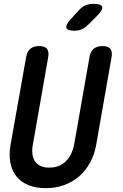

<svg xmlns="http://www.w3.org/2000/svg" viewBox="-20 -970 640 1000"><path d="M116 -672Q121 -702 138 -716Q155 -730 184 -730Q213 -730 224.5 -716Q236 -702 231 -672L151 -216Q146 -190 149 -168Q152 -146 162 -130.5Q172 -115 190.5 -106Q209 -97 237 -97Q265 -97 286.5 -106Q308 -115 324 -131Q340 -147 350.5 -169Q361 -191 366 -216L446 -672Q451 -702 468 -716Q485 -730 514 -730Q543 -730 554.5 -716Q566 -702 561 -672L481 -216Q472 -164 449 -122.5Q426 -81 392 -51.5Q358 -22 314 -6Q270 10 218 10Q166 10 127.5 -6Q89 -22 65.5 -51.5Q42 -81 34 -123Q26 -165 35 -216ZM369 -810Q330 -810 325.5 -825Q321 -840 350 -872L392 -918Q409 -936 427 -943Q445 -950 467 -950Q507 -950 512 -934.5Q517 -919 486 -888L438 -840Q423 -825 406 -817.5Q389 -810 369 -810Z"/></svg>

Font: Maple Mono NL SemiBold
Style: Italic
Weight: 600
Italic angle: -10°
Monospace: yes
Designer: subframe7536
Version: Version 7.000